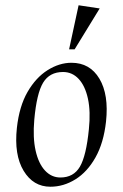

<svg xmlns="http://www.w3.org/2000/svg" viewBox="-20 -698 466 728"><path d="M171 10Q106 10 69.5 -50.5Q33 -111 44 -213Q53 -295 84.5 -349.5Q116 -404 160.5 -432Q205 -460 251 -460Q321 -460 357 -399.5Q393 -339 382 -237Q373 -156 342 -101Q311 -46 266 -18Q221 10 171 10ZM209 -25Q259 -25 283 -66Q307 -107 317 -208Q324 -275 313.5 -323.5Q303 -372 278.5 -398.5Q254 -425 219 -425Q168 -425 143.5 -384.5Q119 -344 110 -244Q104 -176 115 -127Q126 -78 150.5 -51.5Q175 -25 209 -25ZM242 -511 278 -678 358 -666 263 -511Z"/></svg>

Font: Ancizar Serif Light
Style: Italic
Weight: 300
Italic angle: -4°
Designer: Cesar Puertas, Viviana Monsalve, Julian Moncada, Julian Prieto, Jose Castro, Felipe Aragon, Mariel Hernandez, Sara Alarc
Version: Version 8.100